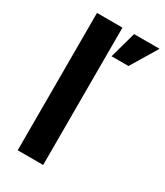

<svg xmlns="http://www.w3.org/2000/svg" viewBox="-188 -830 782 908"><g transform="rotate(30 203.0 -375.5)"><path d="M65 0V-750H204V0ZM227 -607 267 -751H406L319.5 -607Z"/></g></svg>

Font: Urbanist ExtraBold
Style: Regular
Weight: 800
Designer: Corey Hu
Foundry: Corey Hu
Version: Version 1.330; ttfautohint (v1.8.4.7-5d5b)